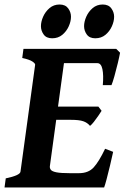

<svg xmlns="http://www.w3.org/2000/svg" viewBox="-25 -832 553 852"><path d="M507.8 -598.1Q504.9 -581.5 497.8 -552Q490.7 -522.5 482.9 -494.6Q475.1 -466.8 469.7 -454.1H431.2Q435.1 -499 429.4 -525.4Q423.8 -551.8 406.7 -551.8H235.4L257.3 -615.2H490.7ZM425.8 -340.3Q420.4 -331.5 410.9 -317.6Q401.4 -303.7 391.6 -291.3Q381.8 -278.8 374.5 -273.4Q362.8 -287.6 344.7 -293.9Q326.7 -300.3 288.6 -300.3H194.8L212.4 -358.9H411.6ZM477.1 -158.2Q471.2 -130.4 463.1 -96.9Q455.1 -63.5 448 -36.6Q440.9 -9.8 437 0H-4.9L0.5 -40.5Q64 -53.7 65.9 -70.3L130.9 -544.4Q131.8 -550.3 118.7 -559.1Q105.5 -567.9 73.7 -574.7L79.1 -615.2H333.5L328.1 -574.7Q296.4 -571.3 278.3 -566.7Q260.3 -562 259.3 -555.2L196.3 -94.7Q195.3 -85.4 200.7 -78.4Q206.1 -71.3 225.3 -67.4Q244.6 -63.5 284.7 -63.5H325.2Q367.2 -63.5 390.6 -89.1Q414.1 -114.7 441.4 -171.9ZM481.4 -757.8Q481.4 -737.3 471.4 -715.1Q461.4 -692.9 442.9 -677.5Q424.3 -662.1 397.9 -662.1Q372.1 -662.1 360.1 -679Q348.1 -695.8 348.1 -715.8Q348.1 -735.8 357.9 -758.1Q367.7 -780.3 386.2 -796.1Q404.8 -812 430.7 -812Q456.5 -812 469 -794.9Q481.4 -777.8 481.4 -757.8ZM290 -757.8Q290 -737.3 280 -715.1Q270 -692.9 251.5 -677.5Q232.9 -662.1 206.5 -662.1Q180.7 -662.1 168.7 -679Q156.7 -695.8 156.7 -715.8Q156.7 -735.8 166.5 -758.1Q176.3 -780.3 194.8 -796.1Q213.4 -812 239.3 -812Q265.1 -812 277.6 -794.9Q290 -777.8 290 -757.8Z"/></svg>

Font: Gentium Book Plus
Style: Bold Italic
Weight: 700
Italic angle: -8°
Designer: Victor Gaultney, Annie Olsen, Iska Routamaa, Becca Hirsbrunner
Foundry: SIL International
Version: Version 6.101